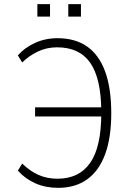

<svg xmlns="http://www.w3.org/2000/svg" viewBox="-20 -897 635 925"><path d="M260 8Q200 8 151 -13.5Q102 -35 66 -75L87 -109Q125 -72 166 -54Q207 -36 257 -36Q361 -36 414.5 -112.5Q468 -189 468 -353L486 -336H149V-380H485L468 -361Q467 -519 415 -594Q363 -669 255 -669Q205 -669 162 -648.5Q119 -628 87 -596L66 -630Q98 -667 148 -690Q198 -713 257 -713Q342 -713 399.5 -673Q457 -633 486.5 -552.5Q516 -472 516 -351Q516 -234 486.5 -154Q457 -74 400 -33Q343 8 260 8ZM309 -817V-877H370V-817ZM160 -817V-877H221V-817Z"/></svg>

Font: Nunito Sans 7pt Condensed ExtraLight
Style: Regular
Weight: 250
Width: 3
Designer: Vernon Adams
Foundry: Vernon Adams
Version: Version 3.101;gftools[0.9.27]